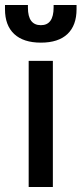

<svg xmlns="http://www.w3.org/2000/svg" viewBox="-39 -750 327 770"><path d="M173 -506V0H76V-506ZM-19 -713V-730H73V-719Q73 -649 125 -649Q176 -649 176 -720V-730H268V-713Q268 -648 231.5 -613.5Q195 -579 125 -579Q55 -579 18 -613.5Q-19 -648 -19 -713Z"/></svg>

Font: Museo Sans Medium
Style: Regular
Weight: 500
Designer: Jos Buivenga
Foundry: Jos Buivenga & Rosetta Type Foundry (extension, remastering)
Version: Version 3.600;PS 1.000;hotconv 1.0.88;makeotf.lib2.5.647800;